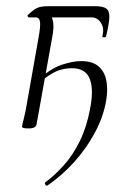

<svg xmlns="http://www.w3.org/2000/svg" viewBox="-20 -406 427 619"><path d="M133 192Q130 194 126.5 189.5Q123 185 126 182Q157 159 186 126.5Q215 94 237 49.5Q259 5 270 -53Q283 -117 269.5 -151.5Q256 -186 212 -186Q178 -186 150.5 -170.5Q123 -155 103 -135L98 -144Q142 -185 178.5 -197Q215 -209 241 -209Q280 -209 299.5 -190.5Q319 -172 323.5 -142.5Q328 -113 322 -80Q313 -29 286 21.5Q259 72 219.5 116Q180 160 133 192ZM150 -295 98 -6Q96 8 73 8Q60 8 55.5 6.5Q51 5 51 2Q51 -1 57 -24.5Q63 -48 67 -74L104 -283Q111 -321 109 -335.5Q107 -350 95 -350H73Q71 -350 69.5 -353Q68 -356 69 -357Q88 -375 100 -380.5Q112 -386 135 -386H288Q312 -386 322.5 -378.5Q333 -371 332.5 -350.5Q332 -330 322 -289Q321 -285 315 -285.5Q309 -286 310 -290Q315 -308 310.5 -321.5Q306 -335 296.5 -342.5Q287 -350 276 -350H113L112 -372Q136 -372 146 -352Q156 -332 150 -295Z"/></svg>

Font: Cormorant Infant Light
Style: Italic
Weight: 300
Italic angle: -10°
Designer: Christian Thalmann (Catharsis Fonts)
Foundry: Catharsis Fonts
Version: Version 4.001